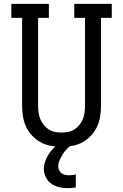

<svg xmlns="http://www.w3.org/2000/svg" viewBox="-20 -755 640 998"><path d="M300 8Q272 8 244 3Q216 -2 191.5 -15.5Q167 -29 147.5 -49.5Q128 -70 116 -95.5Q104 -121 99.5 -149Q95 -177 95 -205V-662H39V-735H234V-662H178V-205Q178 -187 180.5 -169.5Q183 -152 189.5 -136Q196 -120 207 -106Q218 -92 233 -82.5Q248 -73 265 -69.5Q282 -66 300 -66Q318 -66 335 -69.5Q352 -73 367 -82.5Q382 -92 393 -106Q404 -120 410.5 -136Q417 -152 419.5 -169.5Q422 -187 422 -205V-662H366V-735H561V-662H505V-205Q505 -177 500.5 -149Q496 -121 484 -95.5Q472 -70 452.5 -49.5Q433 -29 408.5 -15.5Q384 -2 356 3Q328 8 300 8ZM331 223Q308 223 286 217.5Q264 212 246 199Q228 186 218 165.5Q208 145 208 123Q208 104 214.5 85Q221 66 231.5 49Q242 32 255.5 18Q269 4 285 -8H351V0Q337 9 325.5 21.5Q314 34 305 48.5Q296 63 289.5 78.5Q283 94 283 111Q283 121 287.5 130.5Q292 140 300.5 146Q309 152 319 154Q329 156 339 156Q348 156 357 155Q366 154 374 152V219Q363 221 352.5 222Q342 223 331 223Z"/></svg>

Font: Iosevka HT Extended
Style: Regular
Weight: 400
Width: 7
Monospace: yes
Designer: Belleve Invis
Foundry: Belleve Invis
Version: Version 32.3.0; ttfautohint (v1.8.4)